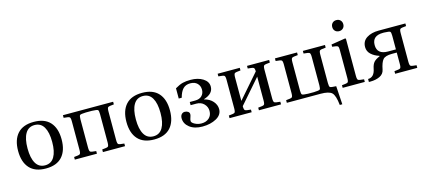

<svg xmlns="http://www.w3.org/2000/svg" viewBox="-63 -1296 4546 2046"><g transform="rotate(-15 2209.5 -273.5)"><path d="M187 -409Q153 -351 153 -245Q153 -139 187 -81Q221 -23 289 -23Q357 -23 391 -81Q425 -139 425 -245Q425 -351 391 -409Q357 -467 289 -467Q221 -467 187 -409ZM109.5 -55Q49 -122 49 -245Q49 -368 109.5 -435Q170 -502 289 -502Q408 -502 468.5 -435Q529 -368 529 -245Q529 -122 468.5 -55Q408 12 289 12Q170 12 109.5 -55Z M609 0V-29Q663 -33 673.5 -41Q684 -49 684 -87V-403Q684 -441 673.5 -449Q663 -457 609 -461V-490H1163V-461Q1109 -457 1098.5 -449Q1088 -441 1088 -403V-87Q1088 -49 1098.5 -41Q1109 -33 1163 -29V0H919V-29Q973 -33 983.5 -41Q994 -49 994 -87V-400Q994 -438 984.5 -445.5Q975 -453 919 -455H853Q797 -453 787.5 -445.5Q778 -438 778 -400V-87Q778 -49 788.5 -41Q799 -33 853 -29V0Z M1382 -409Q1348 -351 1348 -245Q1348 -139 1382 -81Q1416 -23 1484 -23Q1552 -23 1586 -81Q1620 -139 1620 -245Q1620 -351 1586 -409Q1552 -467 1484 -467Q1416 -467 1382 -409ZM1304.5 -55Q1244 -122 1244 -245Q1244 -368 1304.5 -435Q1365 -502 1484 -502Q1603 -502 1663.5 -435Q1724 -368 1724 -245Q1724 -122 1663.5 -55Q1603 12 1484 12Q1365 12 1304.5 -55Z M1822 -131Q1822 -158 1836 -173.5Q1850 -189 1871 -189Q1892 -189 1907.5 -178.5Q1923 -168 1923 -149Q1923 -136 1915 -115Q1907 -94 1907 -78Q1907 -59 1941 -41Q1975 -23 2014 -23Q2066 -23 2098 -52Q2130 -81 2130 -130Q2130 -175 2098 -208Q2066 -241 2014 -241H1951V-276H2010Q2059 -276 2085 -302.5Q2111 -329 2111 -370Q2111 -412 2083.5 -439.5Q2056 -467 2007 -467Q1956 -467 1926.5 -436.5Q1897 -406 1880 -342H1847V-455Q1896 -484 1932.5 -493Q1969 -502 2020 -502Q2100 -502 2155 -467.5Q2210 -433 2210 -377Q2210 -298 2106 -266V-263Q2166 -248 2200 -208.5Q2234 -169 2234 -123Q2234 -59 2169.5 -23.5Q2105 12 2016 12Q1928 12 1875 -29Q1822 -70 1822 -131Z M2316 0V-29Q2370 -33 2380.5 -41Q2391 -49 2391 -87V-403Q2391 -441 2380.5 -449Q2370 -457 2316 -461V-490H2560V-461Q2506 -457 2495.5 -449Q2485 -441 2485 -403V-145L2715 -409Q2715 -442 2704 -449.5Q2693 -457 2640 -461V-490H2884V-461Q2830 -457 2819.5 -449Q2809 -441 2809 -403V-87Q2809 -49 2819.5 -41Q2830 -33 2884 -29V0H2640V-29Q2694 -33 2704.5 -41Q2715 -49 2715 -87V-351L2485 -87Q2485 -49 2495.5 -41Q2506 -33 2560 -29V0Z M2948 0V-29Q3002 -33 3012.5 -41Q3023 -49 3023 -87V-403Q3023 -441 3012.5 -449Q3002 -457 2948 -461V-490H3192V-461Q3138 -457 3127.5 -449Q3117 -441 3117 -403V-90Q3117 -52 3126.5 -44.5Q3136 -37 3192 -35H3256Q3312 -37 3321.5 -44.5Q3331 -52 3331 -90V-403Q3331 -441 3320.5 -449Q3310 -457 3256 -461V-490H3500V-461Q3446 -457 3435.5 -449Q3425 -441 3425 -403V-90Q3425 -52 3434.5 -44.5Q3444 -37 3500 -35H3502L3515 168H3487Q3476 61 3444 30.5Q3412 0 3320 0Z M3564 0V-29Q3618 -33 3628.5 -41Q3639 -49 3639 -87V-402Q3639 -428 3633 -436Q3627 -444 3607 -447L3569 -452V-477L3726 -502L3733 -496V-87Q3733 -49 3743.5 -41Q3754 -33 3808 -29V0ZM3641 -610Q3624 -627 3624 -654Q3624 -681 3641 -698Q3658 -715 3685 -715Q3712 -715 3729 -698Q3746 -681 3746 -654Q3746 -627 3729 -610Q3712 -593 3685 -593Q3658 -593 3641 -610Z M4131 -249H4218V-400Q4218 -438 4208.5 -445.5Q4199 -453 4143 -455H4131Q4011 -455 4011 -352Q4011 -249 4131 -249ZM3850 12V-21Q3919 -21 3936 -113Q3945 -158 3965 -181Q3985 -204 4031 -223V-228Q3977 -245 3942 -277.5Q3907 -310 3907 -357Q3907 -423 3959.5 -456.5Q4012 -490 4091 -490H4387V-461Q4333 -457 4322.5 -449Q4312 -441 4312 -403V-87Q4312 -49 4322.5 -41Q4333 -33 4387 -29V0H4143V-29Q4197 -33 4207.5 -41Q4218 -49 4218 -87V-214H4165Q4091 -214 4065.5 -184.5Q4040 -155 4025 -78Q4016 -31 3971.5 -9.5Q3927 12 3867 12Z"/></g></svg>

Font: Heuristica
Style: Regular
Weight: 400
Version: Version 1.0.1 ; ttfautohint (v1.4.1)